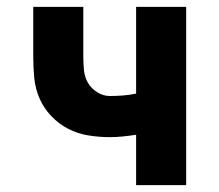

<svg xmlns="http://www.w3.org/2000/svg" viewBox="-20 -540 640 560"><path d="M377 0V-147Q358 -144 338.5 -142Q319 -140 300 -140Q269 -140 238 -145Q207 -150 179.5 -164Q152 -178 130 -201Q108 -224 95.5 -252.5Q83 -281 80 -312Q77 -343 77 -374V-520H223V-374Q223 -354 225 -334.5Q227 -315 236.5 -298.5Q246 -282 263.5 -271Q281 -260 300 -260Q319 -260 338.5 -261.5Q358 -263 377 -267V-520H523V0Z"/></svg>

Font: Iosevka Aile Heavy
Style: Regular
Weight: 900
Designer: Belleve Invis
Foundry: Belleve Invis
Version: Version 31.1.0; ttfautohint (v1.8.4)